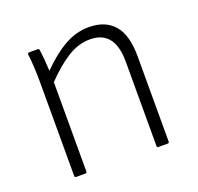

<svg xmlns="http://www.w3.org/2000/svg" viewBox="-94 -595 715 695"><g transform="rotate(-20 263.0 -247.0)"><path d="M87 0Q81 0 81 -6V-367Q81 -394 79.5 -423.5Q78 -453 75 -475Q75 -482 81 -482H114Q119 -482 120 -476Q125 -440 127 -394Q174 -442 219.5 -468Q265 -494 314 -494Q378 -494 411.5 -455Q445 -416 445 -335V-6Q445 0 439 0H404Q398 0 398 -6V-331Q398 -451 303 -451Q259 -451 216.5 -424.5Q174 -398 128 -350V-6Q128 0 122 0Z"/></g></svg>

Font: Sofia Sans Semi Condensed Light
Style: Regular
Weight: 300
Designer: Botio Nikoltchev, Ani Petrova
Foundry: lettersoup
Version: Version 4.100; ttfautohint (v1.8.4.7-5d5b)